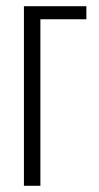

<svg xmlns="http://www.w3.org/2000/svg" viewBox="-20 -598 319 618"><path d="M57 0V-578H258V-536H110V0Z"/></svg>

Font: Oswald ExtraLight
Style: Regular
Weight: 250
Designer: Vernon Adams
Foundry: Vernon Adams
Version: Version 4.100; ttfautohint (v1.8.1.43-b0c9)